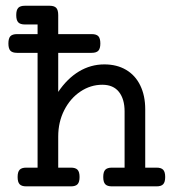

<svg xmlns="http://www.w3.org/2000/svg" viewBox="-20 -661 640 681"><path d="M565.9 -33.2Q565.9 -15.1 558.8 -7.6Q551.8 0 535.2 0H377Q360.4 0 353.3 -7.6Q346.2 -15.1 346.2 -33.2Q346.2 -51.3 353.3 -58.8Q360.4 -66.4 377 -66.4H421.9V-266.1Q421.9 -309.6 401.9 -335Q381.8 -360.4 342.8 -360.4Q301.3 -360.4 265.4 -336.4Q229.5 -312.5 208 -270.5Q186.5 -228.5 186.5 -176.8V-66.4H231.4Q248 -66.4 255.1 -58.8Q262.2 -51.3 262.2 -33.2Q262.2 -15.1 255.1 -7.6Q248 0 231.4 0H73.2Q56.6 0 49.6 -7.6Q42.5 -15.1 42.5 -33.2Q42.5 -51.3 49.6 -58.8Q56.6 -66.4 73.2 -66.4H113.3V-473.6H40.5Q23.9 -473.6 16.8 -481.2Q9.8 -488.8 9.8 -506.8Q9.8 -524.9 16.8 -532.5Q23.9 -540 40.5 -540H113.3V-574.2H68.4Q51.8 -574.2 44.7 -581.8Q37.6 -589.4 37.6 -607.4Q37.6 -625.5 44.7 -633.1Q51.8 -640.6 68.4 -640.6H155.8Q172.4 -640.6 179.4 -633.1Q186.5 -625.5 186.5 -607.4V-540H305.2Q321.8 -540 328.9 -532.5Q335.9 -524.9 335.9 -506.8Q335.9 -488.8 328.9 -481.2Q321.8 -473.6 305.2 -473.6H186.5V-335Q218.3 -382.3 260 -407.5Q301.8 -432.6 350.1 -432.6Q394.5 -432.6 427.2 -413.3Q460 -394 477.5 -357.9Q495.1 -321.8 495.1 -273.4V-66.4H535.2Q551.8 -66.4 558.8 -58.8Q565.9 -51.3 565.9 -33.2Z"/></svg>

Font: Courier Prime
Style: Regular
Weight: 400
Designer: Alan Dague-Greene, Quote-Unquote Apps
Foundry: Quote-Unquote Apps
Version: Version 3.018